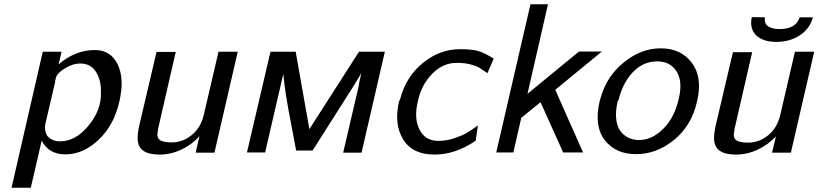

<svg xmlns="http://www.w3.org/2000/svg" viewBox="-20 -713 3828 898"><path d="M34 165 180 -471H268L254 -412Q333 -479 423 -479Q498 -479 530.5 -411.5Q563 -344 538 -237Q513 -127 441 -59Q369 9 286 9Q208 9 175 -55L124 165ZM242 -352Q242 -350 240.5 -344.5Q239 -339 238 -336V-333V-330L192 -133Q186 -105 200 -79Q222 -52 261 -52Q334 -52 394.5 -126Q455 -200 452 -280Q454 -336 429.5 -376Q405 -416 355 -416Q321 -416 285.5 -394.5Q250 -373 242 -352Z M633 -133 712 -470H802L722 -122Q720 -116 719 -108L718 -99Q714 -82 718 -72Q724 -47 783 -47Q835 -47 877 -81.5Q919 -116 933 -175L1002 -471H1092L983 1H895L913 -76Q878 -37 828.5 -13.5Q779 10 726 10Q627 10 624 -60Q622 -87 633 -133Z M1135 0 1245 -471H1363L1427 -109L1659 -471H1780L1671 1H1585L1658 -312Q1658 -314 1659 -320.5Q1660 -327 1661 -331L1670 -371Q1659 -352 1637 -316L1442 -9H1365Q1358 -50 1342.5 -129Q1327 -208 1318.5 -261.5Q1310 -315 1305 -367L1220 0Z M1846 -237Q1846 -239 1851 -248Q1878 -353 1957 -418Q2036 -483 2132 -483Q2186 -483 2216 -474.5Q2246 -466 2289 -439L2260 -371Q2232 -390 2219.5 -397.5Q2207 -405 2180 -412Q2153 -419 2116 -419Q2051 -419 2001 -367.5Q1951 -316 1935 -242Q1915 -162 1941 -109Q1968 -54 2030 -54Q2068 -54 2105 -66.5Q2142 -79 2161.5 -90.5Q2181 -102 2208 -121Q2213 -124 2215 -126L2205 -55Q2110 10 2012 10Q1909 10 1865.5 -61Q1822 -132 1846 -237Z M2301 0 2461 -693H2543L2447 -274L2688 -472H2795L2577 -293L2707 0H2614L2508 -235L2418 -162L2381 0Z M2784 -237Q2787 -249 2790 -258Q2818 -357 2898.5 -422Q2979 -487 3070 -487Q3165 -487 3216 -419Q3267 -351 3240 -238Q3215 -126 3133 -59Q3051 8 2955 8Q2860 8 2809 -57Q2758 -122 2784 -237ZM2873 -245 2869 -241Q2858 -191 2862 -157Q2867 -109 2897 -83.5Q2927 -58 2969 -58Q3029 -58 3082 -110.5Q3135 -163 3155 -253Q3174 -333 3144 -379.5Q3114 -426 3054 -426Q2989 -426 2941 -376.5Q2893 -327 2873 -245Z M3496 -633Q3506 -633 3527 -632.5Q3548 -632 3558 -632Q3553 -603 3572.5 -590Q3592 -577 3626 -577Q3703 -577 3720 -632H3782Q3768 -579 3721 -548Q3674 -517 3612 -517Q3549 -517 3517 -547.5Q3485 -578 3496 -633ZM3329 -133 3408 -469H3498L3418 -121Q3416 -115 3415 -106L3414 -98Q3410 -81 3414 -71Q3420 -46 3479 -46Q3531 -46 3573 -80.5Q3615 -115 3629 -174L3698 -471H3788L3679 1H3591L3609 -75Q3574 -37 3524.5 -13.5Q3475 10 3422 10Q3323 10 3320 -60Q3318 -86 3329 -133Z"/></svg>

Font: Coval
Style: Book Italic
Weight: 350
Foundry: Context Ltd
Version: Version 001.000